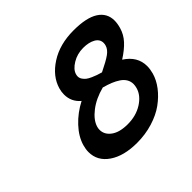

<svg xmlns="http://www.w3.org/2000/svg" viewBox="-169 -896 1099 1099"><g transform="rotate(-45 380.5 -346.5)"><path d="M523.4 -593.3Q474.6 -593.3 435.3 -569.3Q396 -545.4 387.7 -515.6Q385.3 -506.8 385.3 -500Q385.3 -486.8 393.1 -475.1Q400.9 -463.4 411.4 -455.3Q421.9 -447.3 439.5 -439.5Q457 -431.6 469.5 -427.5Q481.9 -423.3 500.5 -418Q562 -447.8 589.4 -467.5Q616.7 -487.3 623.5 -511.2Q626.5 -521.5 626.5 -530.3Q626.5 -560.5 597.4 -576.9Q568.4 -593.3 523.4 -593.3ZM576.7 -213.9Q581.1 -229.5 581.1 -242.7Q581.1 -264.2 570.6 -282Q560.1 -299.8 540 -313Q520 -326.2 496.6 -335.7Q473.1 -345.2 442.4 -353.5Q371.1 -335 322.3 -297.1Q273.4 -259.3 261.2 -217.8Q257.8 -207 257.8 -194.8Q257.8 -155.8 293.7 -129.6Q329.6 -103.5 394.5 -103.5Q462.9 -103.5 513.2 -135.5Q563.5 -167.5 576.7 -213.9ZM555.2 -703.1Q658.7 -703.1 710 -670.2Q761.2 -637.2 761.2 -576.7Q761.2 -552.7 752.9 -523.9Q741.7 -483.9 712.2 -451.4Q682.6 -418.9 633.3 -387.7Q709 -339.4 709 -260.3Q709 -236.3 701.2 -207.5Q689.5 -166 660.2 -127.7Q630.9 -89.4 588.1 -58.3Q545.4 -27.3 485.1 -8.8Q424.8 9.8 357.4 9.8Q251 9.8 187 -33.9Q123 -77.6 123 -149.9Q123 -172.9 130.4 -198.7Q146 -252.9 192.4 -302.5Q238.8 -352.1 302.2 -384.8Q256.8 -422.9 256.8 -481.9Q256.8 -503.4 263.2 -525.9Q285.2 -601.6 364 -652.3Q442.9 -703.1 555.2 -703.1Z"/></g></svg>

Font: Cantarell
Style: Bold Italic
Weight: 700
Italic angle: -16°
Designer: Dave Crossland
Version: Version 1.004